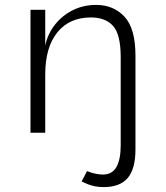

<svg xmlns="http://www.w3.org/2000/svg" viewBox="-20 -540 675 781"><path d="M104 -500H164V-355Q174 -402 203.5 -439.5Q233 -477 276 -498.5Q319 -520 371 -520Q442 -520 486.5 -472Q531 -424 531 -314V68Q531 147 499.5 184Q468 221 402 221Q383 221 367.5 218Q352 215 339 210Q326 205 312 198L334 156Q351 163 368 166.5Q385 170 398 170Q436 170 453.5 139.5Q471 109 471 50V-307Q471 -400 440 -434.5Q409 -469 350 -469Q262 -469 213 -408Q164 -347 164 -237V0H104Z"/></svg>

Font: Moderustic Light
Style: Regular
Weight: 300
Designer: Tural Alisoy
Foundry: TAFT Foundry
Version: Version 2.120